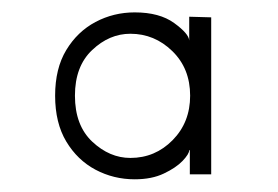

<svg xmlns="http://www.w3.org/2000/svg" viewBox="-20 -692 449 310"><path d="M69 -537.5Q69 -581.5 87 -611.2Q105 -641 134.2 -656.5Q163.5 -672 197.5 -672Q237.5 -672 261.2 -654.8Q285 -637.5 285.5 -626.5V-665L321 -664V-410.5H286.5V-449.5H285.5Q285.5 -443.5 274.8 -432.2Q264 -421 244.5 -411.8Q225 -402.5 197.5 -402.5Q163.5 -402.5 134.2 -418Q105 -433.5 87 -463.5Q69 -493.5 69 -537.5ZM101 -537.5Q101 -489.5 129 -463.2Q157 -437 190.5 -437Q230.5 -437 258.8 -465.8Q287 -494.5 287 -537.5Q287 -581.5 258.2 -609.5Q229.5 -637.5 190.5 -637.5Q156.5 -637.5 128.8 -611.2Q101 -585 101 -537.5Z"/></svg>

Font: League Spartan Thin Thin
Style: Regular
Weight: 250
Version: Version 2.002